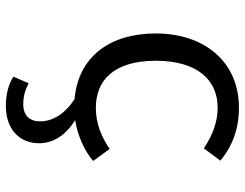

<svg xmlns="http://www.w3.org/2000/svg" viewBox="-108 -470 817 640"><g transform="rotate(90 300.0 -149.5)"><path d="M380 8C430 0 481 -22 516 -52L476 -107C436 -80 392 -61 339 -61C248 -61 182 -120 182 -261C182 -400 247 -467 338 -467C385 -467 429 -451 474 -421L515 -476C466 -517 407 -538 339 -538C182 -538 91 -419 91 -261C91 -106 170 -2 310 10C360 43 384 83 384 125C384 159 365 181 327 181C293 181 274 171 257 163L235 214C256 227 287 239 332 239C410 239 457 194 457 128C457 79 428 38 380 8Z"/></g></svg>

Font: FiraMono Nerd Font
Style: Regular
Weight: 400
Designer: Carrois Corporate & Edenspiekermann AG
Foundry: Carrois Corporate GbR & Edenspiekermann AG
Version: Version 003.206;Nerd Fonts 3.3.0